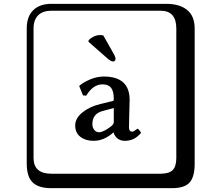

<svg xmlns="http://www.w3.org/2000/svg" viewBox="-20 -774 1140 1006"><path d="M521.5 -587.9 578.6 -486.8Q585.4 -473.6 585.4 -464.8Q585.4 -459.5 581.3 -455.6Q577.1 -451.7 572.3 -451.7Q562 -451.7 542.5 -468.3L443.4 -555.2L444.8 -564Q452.1 -572.3 469 -581.3Q485.8 -590.3 505.4 -590.3Q514.6 -590.3 521.5 -587.9ZM576.2 -208 516.1 -191.9Q464.4 -177.7 463.9 -124Q463.9 -106.9 473.4 -94Q482.9 -81.1 499 -81.1Q522 -81.1 563 -112.8Q576.2 -124 576.2 -132.8ZM655.8 -106.9Q655.8 -84 673.8 -84Q678.7 -84 701.2 -100.1L703.1 -98.1Q710.9 -94.2 719.2 -78.1Q685.1 -36.1 634.8 -36.1Q610.8 -36.1 595.5 -48.6Q580.1 -61 575.2 -80.1H574.2Q525.4 -36.1 470.2 -36.1Q428.2 -36.1 401.1 -57.1Q374 -78.1 374 -117.2Q374 -154.3 412.1 -185.1Q450.2 -215.8 505.9 -229L571.8 -245.1Q575.7 -245.1 576.2 -253.9Q576.2 -295.9 562 -314Q547.9 -332 517.1 -332Q467.3 -332 432.1 -272.9L415 -273.9L395 -323.2L397.9 -326.2Q416 -342.3 451.9 -357.7Q487.8 -373 523.9 -373Q658.7 -373 659.2 -251Q659.2 -249 657.5 -184.6Q655.8 -120.1 655.8 -106.9ZM249 -717.8Q204.1 -717.8 179.9 -693.8Q155.8 -669.9 155.8 -625V53.2Q155.8 136.2 249 136.2H820.8Q865.7 136.2 884.8 117.2Q903.8 98.1 903.8 53.2V-625Q903.8 -717.8 820.8 -717.8ZM1000 84Q1000 152.8 973.4 182.4Q946.8 211.9 880.9 211.9H249Q181.2 211.9 150.6 181.4Q120.1 150.9 120.1 84V-625Q120.1 -687 154.1 -720.5Q188 -753.9 249 -753.9H851.1Q920.9 -753.9 960.4 -721.9Q1000 -689.9 1000 -625Z"/></svg>

Font: Linux Biolinum Keyboard O
Style: Regular
Weight: 700
Designer: Philipp H. Poll
Foundry: Philipp H. Poll
Version: Version 0.6.1